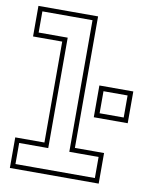

<svg xmlns="http://www.w3.org/2000/svg" viewBox="-84 -812 685 875"><g transform="rotate(10 258.0 -375.0)"><path d="M22.5 0V-141.5H157.5V-608.5H22.5V-750H298.5V-141.5H433.5V0ZM44.5 -22H412V-119.5H276.5V-728.5H44.5V-630.5H179V-119.5H44.5ZM359 -294V-441H516V-294ZM382 -316.5H493.5V-418.5H382Z"/></g></svg>

Font: Tourney Thin ExtraLight
Style: Regular
Weight: 250
Version: Version 1.015